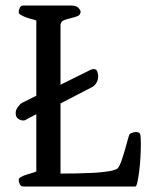

<svg xmlns="http://www.w3.org/2000/svg" viewBox="-20 -678 564 698"><path d="M48 -24Q48 -30 56 -34.5Q64 -39 74.5 -42.5Q85 -46 96 -49Q107 -52 112 -55V-263L71 -241Q69 -240 64 -240Q56 -240 46.5 -246Q37 -252 37 -267Q37 -278 44.5 -288.5Q52 -299 60 -304L112 -330V-603Q107 -606 96 -608.5Q85 -611 74.5 -615Q64 -619 56 -623.5Q48 -628 48 -634Q48 -640 51.5 -649Q55 -658 67 -658H239Q257 -658 265 -649.5Q273 -641 273 -636Q273 -624 262 -619.5Q251 -615 237.5 -612Q224 -609 212.5 -604.5Q201 -600 200 -588V-370L307 -423Q315 -427 321 -427Q331 -427 334 -417Q337 -407 337 -401Q337 -387 329.5 -375.5Q322 -364 312 -360L200 -302V-47Q223 -47 254.5 -47.5Q286 -48 317 -49.5Q348 -51 373 -55Q398 -59 407 -65Q415 -74 422 -94.5Q429 -115 435 -136Q441 -157 445.5 -174Q450 -191 453 -192Q457 -194 463 -196Q469 -198 475 -198Q489 -198 490.5 -187Q492 -176 492 -153Q492 -131 490.5 -104.5Q489 -78 486 -55Q483 -32 479.5 -16Q476 0 472 0H67Q55 0 51.5 -9Q48 -18 48 -24Z"/></svg>

Font: Asar
Style: Regular
Weight: 400
Designer: Eben Sorkin
Foundry: Eben Sorkin, Pria Ravichandran
Version: Version 1.003; ttfautohint (v1.3) -l 8 -r 50 -G 0 -x 0 -H 45